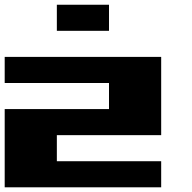

<svg xmlns="http://www.w3.org/2000/svg" viewBox="-20 -798 818 818"><path d="M444.4 -333.3V-444.4H0V-555.6H666.7V-222.2H222.2V-111.1H666.7V0H0V-333.3ZM444.4 -666.7H222.2V-777.8H444.4Z"/></svg>

Font: Pixeloid Sans
Style: Bold
Weight: 700
Monospace: yes
Designer: GGBot
Version: 0.3